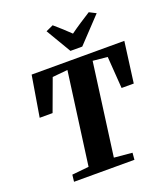

<svg xmlns="http://www.w3.org/2000/svg" viewBox="-174 -1117 1082 1238"><g transform="rotate(-20 367.0 -498.0)"><path d="M118 0 123.5 -47 239 -58.5 324.5 -692 220 -682 139.5 -463.5H51L97.5 -743H733.5L696.5 -463.5H613L597.5 -682L497.5 -692L412.5 -58.5L536.5 -47L532.5 0ZM385 -801 283.5 -972.5 333.5 -995.5Q361 -972 387.5 -948Q414 -924 438.5 -900Q473 -925 509.2 -948.8Q545.5 -972.5 581 -995L627 -971.5L466 -801Z"/></g></svg>

Font: Merriweather 48pt Black
Style: Italic
Weight: 900
Italic angle: -7.8°
Version: Version 2.101